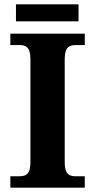

<svg xmlns="http://www.w3.org/2000/svg" viewBox="-20 -870 441 890"><path d="M54 -771H344V-850H54ZM28 0H373V-53H331C302 -53 280 -61 280 -118V-596C280 -653 302 -661 331 -661H373V-714H28V-661H70C99 -661 121 -653 121 -596V-118C121 -61 99 -53 70 -53H28Z"/></svg>

Font: Noto Serif Test
Style: Bold
Weight: 700
Version: Version 1.000